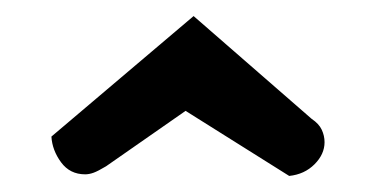

<svg xmlns="http://www.w3.org/2000/svg" viewBox="-20 -423 470 239"><path d="M86 -206Q67 -206 56 -221Q45 -236 44 -253L221 -403L368 -275Q377 -269 380.5 -261.5Q384 -254 384 -246Q384 -231 371.5 -218.5Q359 -206 340 -204L211 -285L112 -216Q102 -210 96.5 -208Q91 -206 86 -206Z"/></svg>

Font: Yanone Kaffeesatz Medium
Style: Regular
Weight: 500
Designer: Yanone (Cyrillic: Daniel Pouzeot, Huerta Tipografica, and Cyreal)
Foundry: Yanone
Version: Version 2.003